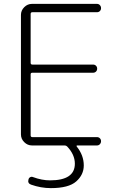

<svg xmlns="http://www.w3.org/2000/svg" viewBox="-20 -750 619 990"><path d="M145 0Q122 0 105 -17Q88 -34 88 -57V-673Q88 -696 105 -713Q122 -730 145 -730H480Q489 -730 495 -723.5Q501 -717 501 -708Q501 -699 495 -693Q489 -687 480 -687H147Q138 -687 138 -678V-426Q138 -417 147 -417H460Q469 -417 475 -411Q481 -405 481 -396Q481 -387 475 -381Q469 -375 460 -375H147Q138 -375 138 -367V-52Q138 -43 147 -43H480Q489 -43 495 -37Q501 -31 501 -22Q501 -13 495 -6.5Q489 0 480 0H379Q372 0 376 6Q412 51 412 103Q412 151 373 185.5Q334 220 242 220Q191 220 140 202Q121 195 127 175Q129 167 136 163.5Q143 160 150 163Q196 180 238 180Q366 180 366 94Q366 47 326 5Q321 0 313 0Z"/></svg>

Font: Rounded Mplus 1c Light
Style: Regular
Weight: 300
Version: Version 1.059.20150529